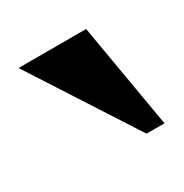

<svg xmlns="http://www.w3.org/2000/svg" viewBox="-61 -771 266 278"><g transform="rotate(-30 71.5 -632.5)"><path d="M0 -720H113L143 -545H113Z"/></g></svg>

Font: Brygada 1918 SemiBold
Style: Regular
Weight: 600
Designer: Mateusz Machalski | Borys Kosmynka | Przemek Hoffer
Foundry: NIEPODLEGLA 2018
Version: Version 3.006